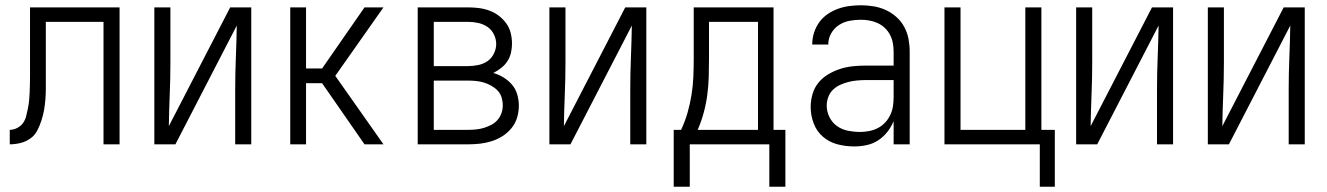

<svg xmlns="http://www.w3.org/2000/svg" viewBox="-20 -548 5040 729"><path d="M373 0V-465H154V-256Q154 -235 154 -214Q154 -193 152.5 -172.5Q151 -152 147.5 -131.5Q144 -111 137.5 -91Q131 -71 121.5 -52.5Q112 -34 95 -22Q78 -10 57.5 -5Q37 0 17 0V-55Q31 -55 45 -62Q59 -69 67.5 -81Q76 -93 79.5 -107.5Q83 -122 86 -136.5Q89 -151 90.5 -166Q92 -181 92.5 -195.5Q93 -210 93.5 -225Q94 -240 94 -255V-520H434V0Z M566 0V-520H627V-312Q627 -251 624.5 -190.5Q622 -130 621 -69L854 -520H934V0H873V-208Q873 -269 875.5 -329.5Q878 -390 879 -451L646 0Z M1082 0V-520H1142V-288H1203L1364 -520H1436L1253 -260L1436 0H1364L1203 -232H1142V0Z M1566 0V-520H1757Q1777 -520 1797.5 -517.5Q1818 -515 1837.5 -508Q1857 -501 1873.5 -488.5Q1890 -476 1902 -459.5Q1914 -443 1919 -423Q1924 -403 1924 -382Q1924 -365 1920 -347.5Q1916 -330 1906.5 -315.5Q1897 -301 1883 -290Q1869 -279 1853 -271Q1874 -265 1892.5 -253.5Q1911 -242 1924.5 -226Q1938 -210 1944 -189Q1950 -168 1950 -147Q1950 -124 1943.5 -102Q1937 -80 1922.5 -62Q1908 -44 1888.5 -31.5Q1869 -19 1847 -12Q1825 -5 1802.5 -2.5Q1780 0 1757 0ZM1627 -297H1757Q1776 -297 1795.5 -301Q1815 -305 1830.5 -315.5Q1846 -326 1855 -344Q1864 -362 1864 -381Q1864 -400 1855 -418Q1846 -436 1830 -446.5Q1814 -457 1795 -461Q1776 -465 1757 -465H1627ZM1627 -55H1757Q1772 -55 1787.5 -56.5Q1803 -58 1817.5 -62.5Q1832 -67 1845.5 -74Q1859 -81 1869 -92.5Q1879 -104 1884 -118.5Q1889 -133 1889 -148Q1889 -163 1884.5 -178Q1880 -193 1869.5 -204Q1859 -215 1845.5 -222.5Q1832 -230 1817.5 -234.5Q1803 -239 1787.5 -240.5Q1772 -242 1757 -242H1627Z M2066 0V-520H2127V-312Q2127 -251 2124.5 -190.5Q2122 -130 2121 -69L2354 -520H2434V0H2373V-208Q2373 -269 2375.5 -329.5Q2378 -390 2379 -451L2146 0Z M2599 161H2538V-55H2566Q2581 -87 2590.5 -120Q2600 -153 2605.5 -187Q2611 -221 2612.5 -255.5Q2614 -290 2614 -325V-520H2917V-55H2962V161H2901V0H2599ZM2629 -55H2858V-465H2672V-325Q2672 -291 2671 -256.5Q2670 -222 2665.5 -188Q2661 -154 2652 -120.5Q2643 -87 2629 -55Z M3223 8Q3191 8 3160 0Q3129 -8 3105 -28.5Q3081 -49 3069.5 -79.5Q3058 -110 3058 -141Q3058 -166 3065 -190.5Q3072 -215 3087.5 -234Q3103 -253 3125 -266Q3147 -279 3170.5 -286.5Q3194 -294 3219 -296.5Q3244 -299 3268 -299H3373V-352Q3373 -368 3370 -384.5Q3367 -401 3359.5 -415.5Q3352 -430 3340 -441.5Q3328 -453 3313 -460Q3298 -467 3281.5 -470Q3265 -473 3249 -473Q3227 -473 3205.5 -469Q3184 -465 3165.5 -453Q3147 -441 3136 -421.5Q3125 -402 3125 -381V-379H3064V-381Q3064 -403 3071 -424.5Q3078 -446 3091 -464Q3104 -482 3122.5 -494.5Q3141 -507 3161.5 -514.5Q3182 -522 3204.5 -525Q3227 -528 3249 -528Q3273 -528 3297 -524Q3321 -520 3343 -510Q3365 -500 3383.5 -483.5Q3402 -467 3413.5 -445.5Q3425 -424 3429.5 -400Q3434 -376 3434 -352V0H3373V-88Q3364 -66 3349 -47Q3334 -28 3314 -15Q3294 -2 3270.5 3Q3247 8 3223 8ZM3246 -47Q3263 -47 3280.5 -50.5Q3298 -54 3313.5 -62Q3329 -70 3341 -83Q3353 -96 3360.5 -112Q3368 -128 3370.5 -145.5Q3373 -163 3373 -180V-244H3268Q3252 -244 3235 -242.5Q3218 -241 3202 -237Q3186 -233 3170.5 -226Q3155 -219 3143 -207.5Q3131 -196 3125 -180Q3119 -164 3119 -147Q3119 -124 3129.5 -103Q3140 -82 3158.5 -69Q3177 -56 3200 -51.5Q3223 -47 3246 -47Z M3985 161H3928V0H3566V-520H3627V-55H3873V-520H3934V-55H3985Z M4066 0V-520H4127V-312Q4127 -251 4124.5 -190.5Q4122 -130 4121 -69L4354 -520H4434V0H4373V-208Q4373 -269 4375.5 -329.5Q4378 -390 4379 -451L4146 0Z M4566 0V-520H4627V-312Q4627 -251 4624.5 -190.5Q4622 -130 4621 -69L4854 -520H4934V0H4873V-208Q4873 -269 4875.5 -329.5Q4878 -390 4879 -451L4646 0Z"/></svg>

Font: Iosevka Term Curly Light
Style: Regular
Weight: 300
Designer: Belleve Invis
Foundry: Belleve Invis
Version: Version 32.3.0